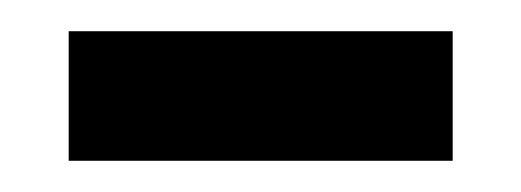

<svg xmlns="http://www.w3.org/2000/svg" viewBox="-20 -334 334 123"><path d="M24 -231H270V-314H24Z"/></svg>

Font: Noto Serif Ethiopic SemiCondensed Medium
Style: Regular
Weight: 500
Width: 4
Designer: Monotype Design Team
Foundry: Monotype Imaging Inc.
Version: Version 2.102